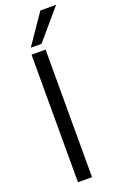

<svg xmlns="http://www.w3.org/2000/svg" viewBox="-178 -993 654 1041"><g transform="rotate(-20 148.5 -472.5)"><path d="M79 0V-736H160V0ZM88 -773 206 -945H297L150 -773Z"/></g></svg>

Font: Mulish ExtraLight
Style: Regular
Weight: 400
Version: Version 3.603